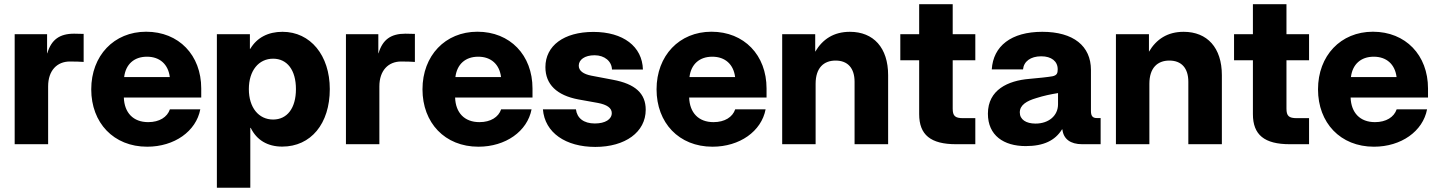

<svg xmlns="http://www.w3.org/2000/svg" viewBox="-20 -676 6738 900"><path d="M48.8 0H205.6V-271C205.6 -346.2 248 -387.7 307.6 -387.7C332 -387.7 360.8 -386.7 372.1 -385.7V-517.1C359.4 -517.6 345.2 -518.1 327.6 -518.1C259.3 -518.1 220.7 -490.2 201.7 -426.3H200.7V-515.6H48.8Z M669.9 11.7C797.4 11.7 899.4 -60.5 918.9 -163.6H776.4C764.2 -127 727.1 -103.5 674.8 -103.5C604 -103.5 563 -147.9 560.5 -218.8H923.3V-261.2C923.3 -417.5 818.4 -527.3 665 -527.3C514.2 -527.3 407.7 -415 407.7 -257.3C407.7 -100.6 512.2 11.7 669.9 11.7ZM562 -314.9C569.3 -374.5 608.4 -410.2 668.9 -410.2C729 -410.2 768.6 -374.5 775.9 -314.9Z M996.6 204.1H1153.3V-76.7H1155.3C1183.1 -19 1234.9 11.2 1302.7 11.2C1437.5 11.2 1525.9 -96.2 1525.9 -258.3C1525.9 -416.5 1435.1 -526.9 1304.2 -526.9C1237.3 -526.9 1184.6 -500 1153.3 -447.3H1151.4V-515.6H996.6ZM1260.3 -115.7C1192.4 -115.7 1146.5 -171.9 1146.5 -258.3C1146.5 -344.7 1192.4 -400.9 1260.3 -400.9C1325.7 -400.9 1367.2 -348.1 1367.2 -258.3C1367.2 -168.5 1325.7 -115.7 1260.3 -115.7Z M1601.6 0H1758.3V-271C1758.3 -346.2 1800.8 -387.7 1860.4 -387.7C1884.8 -387.7 1913.6 -386.7 1924.8 -385.7V-517.1C1912.1 -517.6 1897.9 -518.1 1880.4 -518.1C1812 -518.1 1773.4 -490.2 1754.4 -426.3H1753.4V-515.6H1601.6Z M2222.7 11.7C2350.1 11.7 2452.1 -60.5 2471.7 -163.6H2329.1C2316.9 -127 2279.8 -103.5 2227.5 -103.5C2156.7 -103.5 2115.7 -147.9 2113.3 -218.8H2476.1V-261.2C2476.1 -417.5 2371.1 -527.3 2217.8 -527.3C2066.9 -527.3 1960.4 -415 1960.4 -257.3C1960.4 -100.6 2064.9 11.7 2222.7 11.7ZM2114.7 -314.9C2122.1 -374.5 2161.1 -410.2 2221.7 -410.2C2281.7 -410.2 2321.3 -374.5 2328.6 -314.9Z M2770.5 12.7C2910.6 12.7 3006.8 -56.6 3006.8 -161.6C3006.8 -237.8 2958 -282.7 2852.5 -302.2L2752 -321.3C2714.4 -328.6 2692.9 -344.2 2692.9 -368.2C2692.9 -396 2720.7 -417 2767.1 -417C2814.5 -417 2847.7 -388.2 2848.6 -350.1H2993.7C2990.7 -458.5 2900.9 -526.4 2761.7 -526.4C2622.6 -526.4 2536.6 -461.4 2536.6 -361.3C2536.6 -280.3 2590.3 -229 2690.9 -210L2783.2 -193.4C2824.2 -185.5 2847.7 -170.4 2847.7 -146C2847.7 -117.2 2817.9 -97.2 2768.1 -97.2C2715.8 -97.2 2684.6 -122.6 2679.7 -163.6H2524.9C2533.7 -53.7 2631.8 12.7 2770.5 12.7Z M3319.8 11.7C3447.3 11.7 3549.3 -60.5 3568.8 -163.6H3426.3C3414.1 -127 3377 -103.5 3324.7 -103.5C3253.9 -103.5 3212.9 -147.9 3210.4 -218.8H3573.2V-261.2C3573.2 -417.5 3468.3 -527.3 3314.9 -527.3C3164.1 -527.3 3057.6 -415 3057.6 -257.3C3057.6 -100.6 3162.1 11.7 3319.8 11.7ZM3211.9 -314.9C3219.2 -374.5 3258.3 -410.2 3318.8 -410.2C3378.9 -410.2 3418.5 -374.5 3425.8 -314.9Z M3803.2 -283.2C3803.2 -357.9 3841.3 -392.1 3897 -392.1C3953.6 -392.1 3985.8 -356.9 3985.8 -292.5V0H4143.1V-323.7C4143.1 -452.1 4074.7 -526.9 3963.9 -526.9C3888.2 -526.9 3835.9 -492.2 3801.3 -433.6V-515.6H3646.5V0H3803.2Z M4288.6 -656.2V-515.6H4200.2V-393.6H4288.6V-141.1C4288.6 -43.9 4342.3 0 4461.9 0H4551.8V-122.1H4494.6C4456.5 -122.1 4445.8 -132.8 4445.8 -167V-393.6H4551.8V-515.6H4445.8V-656.2Z M4788.1 8.8C4872.6 8.8 4925.8 -17.6 4958 -69.3H4960C4964.8 -24.4 4997.6 0 5052.7 0H5139.2V-122.6H5121.6C5102.1 -122.6 5093.8 -131.8 5093.8 -155.8V-348.1C5093.8 -460.4 5011.7 -526.9 4865.7 -526.9C4719.7 -526.9 4635.7 -460 4628.9 -350.6H4775.4C4778.8 -387.7 4810.5 -412.1 4860.8 -412.1C4908.7 -412.1 4938 -388.7 4938 -351.1C4938 -332.5 4934.1 -322.8 4913.1 -318.4C4891.1 -314.5 4848.1 -310.1 4804.2 -306.2C4705.6 -297.9 4610.8 -255.4 4610.8 -143.1C4610.8 -41 4685.1 8.8 4788.1 8.8ZM4834 -96.7C4789.6 -96.7 4760.3 -115.7 4760.3 -148.9C4760.3 -184.1 4793 -203.1 4837.9 -216.3C4873 -227.5 4904.3 -233.9 4939.5 -239.7V-187C4939.5 -133.8 4896 -96.7 4834 -96.7Z M5367.7 -283.2C5367.7 -357.9 5405.8 -392.1 5461.4 -392.1C5518.1 -392.1 5550.3 -356.9 5550.3 -292.5V0H5707.5V-323.7C5707.5 -452.1 5639.2 -526.9 5528.3 -526.9C5452.6 -526.9 5400.4 -492.2 5365.7 -433.6V-515.6H5210.9V0H5367.7Z M5853 -656.2V-515.6H5764.6V-393.6H5853V-141.1C5853 -43.9 5906.7 0 6026.4 0H6116.2V-122.1H6059.1C6021 -122.1 6010.3 -132.8 6010.3 -167V-393.6H6116.2V-515.6H6010.3V-656.2Z M6420.4 11.7C6547.9 11.7 6649.9 -60.5 6669.4 -163.6H6526.9C6514.6 -127 6477.5 -103.5 6425.3 -103.5C6354.5 -103.5 6313.5 -147.9 6311 -218.8H6673.8V-261.2C6673.8 -417.5 6568.8 -527.3 6415.5 -527.3C6264.6 -527.3 6158.2 -415 6158.2 -257.3C6158.2 -100.6 6262.7 11.7 6420.4 11.7ZM6312.5 -314.9C6319.8 -374.5 6358.9 -410.2 6419.4 -410.2C6479.5 -410.2 6519 -374.5 6526.4 -314.9Z"/></svg>

Font: Raveo Display
Style: Bold
Weight: 700
Designer: Jakub Foglar, Rasmus Andersson (Inter)
Foundry: Jakubfoglar.com
Version: Version 1.100;Glyphs 3.2.3 (3260)